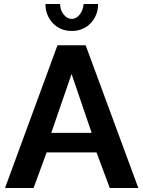

<svg xmlns="http://www.w3.org/2000/svg" viewBox="-20 -935 713 955"><path d="M266 -710H406L668 0H526L460 -177H212L147 0H5ZM436 -274 336 -567 235 -274ZM337 -841Q359 -841 376 -862Q393 -883 396 -915H468Q468 -886 458 -861.5Q448 -837 430.5 -819Q413 -801 389.5 -791Q366 -781 337 -781Q308 -781 284.5 -791Q261 -801 243.5 -819Q226 -837 216 -861.5Q206 -886 206 -915H279Q279 -885 296.5 -863Q314 -841 337 -841Z"/></svg>

Font: Rising Sun
Style: Bold
Weight: 700
Designer: Matt McInerney, Pablo Impallari, Rodrigo Fuenzalida (Raleway font), Stephen Hutchings (Greek), Cristiano Sobral (main ch
Foundry: The Rising Sun Project Authors
Version: Version 4.327; ttfautohint (v1.8.4.7-5d5b-dirty)